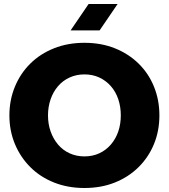

<svg xmlns="http://www.w3.org/2000/svg" viewBox="-20 -927 845 960"><path d="M402 13Q319 13 250 -14.5Q181 -42 131.5 -91.5Q82 -141 54.5 -207Q27 -273 27 -350Q27 -427 54.5 -493.5Q82 -560 131.5 -609Q181 -658 250 -685.5Q319 -713 402 -713Q486 -713 554.5 -685.5Q623 -658 673 -609Q723 -560 750 -493.5Q777 -427 777 -350Q777 -273 750 -207Q723 -141 673 -91.5Q623 -42 554.5 -14.5Q486 13 402 13ZM402 -145Q443 -145 476.5 -160.5Q510 -176 534.5 -204.5Q559 -233 571.5 -270Q584 -307 584 -350Q584 -393 571.5 -430.5Q559 -468 534.5 -496Q510 -524 476.5 -539.5Q443 -555 402 -555Q362 -555 328 -539.5Q294 -524 270 -496Q246 -468 233 -430.5Q220 -393 220 -350Q220 -307 233 -270Q246 -233 270 -204.5Q294 -176 328 -160.5Q362 -145 402 -145ZM333 -775 423 -907H568L478 -775Z"/></svg>

Font: MuseoModerno Thin ExtraBold
Style: Regular
Weight: 800
Version: Version 1.002